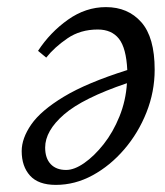

<svg xmlns="http://www.w3.org/2000/svg" viewBox="-20 -507 465 540"><path d="M137 13Q88 13 64.5 -13Q41 -39 41 -82Q41 -118 68 -157Q95 -196 159.5 -235Q224 -274 338 -310Q335 -372 314.5 -398Q294 -424 255 -424Q206 -424 169.5 -399Q133 -374 110 -345L87 -364Q121 -416 171 -451.5Q221 -487 278 -487Q340 -487 377.5 -444.5Q415 -402 415 -311Q415 -249 392 -191Q369 -133 329.5 -87Q290 -41 240.5 -14Q191 13 137 13ZM107 -92Q107 -62 122.5 -45.5Q138 -29 166 -29Q189 -29 217 -48.5Q245 -68 271.5 -101.5Q298 -135 316 -179.5Q334 -224 337 -273Q213 -231 160 -185Q107 -139 107 -92Z"/></svg>

Font: Source Serif Pro
Style: Italic
Weight: 400
Italic angle: -12°
Designer: Frank Grießhammer
Foundry: Adobe Systems Incorporated
Version: Version 3.001;hotconv 1.0.111;makeotfexe 2.5.65597